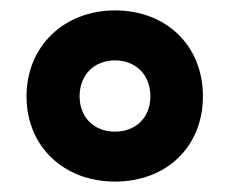

<svg xmlns="http://www.w3.org/2000/svg" viewBox="-20 -744 442 369"><path d="M201 -395C300 -395 370 -462 370 -559C370 -656 300 -724 201 -724C103 -724 31 -655 31 -559C31 -462 103 -395 201 -395ZM201 -491C162 -491 133 -517 133 -559C133 -601 162 -628 201 -628C240 -628 269 -601 269 -559C269 -517 240 -491 201 -491Z"/></svg>

Font: Noto Sans Gurmukhi UI SemiCondensed ExtraBold
Style: Regular
Weight: 800
Width: 4
Designer: Jelle Bosma - Monotype Design Team
Foundry: Monotype Imaging Inc.
Version: Version 2.004